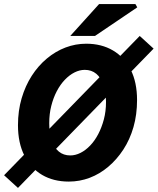

<svg xmlns="http://www.w3.org/2000/svg" viewBox="-32 -877 772 940"><path d="M56 43 -12 -19 652 -701 720 -639ZM305 12Q230 12 174.5 -20.5Q119 -53 87.5 -115Q56 -177 56 -264Q56 -335 74 -396Q92 -457 123.5 -506Q155 -555 197.5 -590.5Q240 -626 289 -644.5Q338 -663 390 -663Q465 -663 521 -630Q577 -597 608 -535.5Q639 -474 639 -387Q639 -316 621.5 -255Q604 -194 572 -145Q540 -96 498 -60.5Q456 -25 407 -6.5Q358 12 305 12ZM312 -116Q337 -116 362 -128.5Q387 -141 409.5 -164.5Q432 -188 449 -220.5Q466 -253 476.5 -292.5Q487 -332 487 -378Q487 -427 474.5 -462Q462 -497 439 -516Q416 -535 383 -535Q358 -535 333 -522.5Q308 -510 285.5 -486.5Q263 -463 246 -430.5Q229 -398 219 -358.5Q209 -319 209 -273Q209 -224 221 -189Q233 -154 256 -135Q279 -116 312 -116ZM312 -701 453 -857H631L640 -841L433 -701Z"/></svg>

Font: Source Sans 3 ExtraLight ExtraBold
Style: Italic
Weight: 800
Italic angle: -11°
Version: Version 3.052;hotconv 1.1.0;makeotfexe 2.6.0